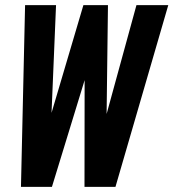

<svg xmlns="http://www.w3.org/2000/svg" viewBox="-20 -731 678 751"><path d="M397 -285.2 513.7 -710.9H638.2L431.6 0H310.5L311 -417.5L183.1 0H62L78.1 -710.9H199.2L181.6 -289.6L306.2 -710.9H402.3Z"/></svg>

Font: Roboto Mono
Style: Bold Italic
Weight: 700
Designer: Google
Version: Version 2.000985; 2015; ttfautohint (v1.3)